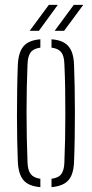

<svg xmlns="http://www.w3.org/2000/svg" viewBox="-20 -767 379 792"><path d="M53.5 -101Q52 -138 51 -186.2Q50 -234.5 50 -288.2Q50 -342 50.8 -395.8Q51.5 -449.5 53.5 -498Q55.5 -550 76.5 -575.5Q97.5 -601 146.5 -605V-570.5Q118.5 -567 106.5 -551Q94.5 -535 93.5 -501Q91.5 -456 90.5 -406.2Q89.5 -356.5 89.5 -304.8Q89.5 -253 90.5 -200.8Q91.5 -148.5 93.5 -98Q94.5 -65 106.5 -49.2Q118.5 -33.5 146.5 -29.5V5Q97.5 1 76.5 -24.2Q55.5 -49.5 53.5 -101ZM192.5 5V-29.5Q222 -33.5 233.2 -49.5Q244.5 -65.5 245.5 -96Q247.5 -142 248.5 -192Q249.5 -242 249.5 -294.5Q249.5 -347 248.8 -399.8Q248 -452.5 245.5 -504Q244.5 -536.5 232.5 -551.8Q220.5 -567 192.5 -570.5V-605Q226 -602.5 245.8 -590.2Q265.5 -578 275 -555.5Q284.5 -533 285.5 -498Q287 -455.5 288 -406.5Q289 -357.5 289 -305.8Q289 -254 288.2 -202Q287.5 -150 285.5 -101Q284.5 -67 275 -44.2Q265.5 -21.5 245.5 -9.8Q225.5 2 192.5 5ZM102.5 -640 181.5 -747H218.5L140.5 -640ZM205.5 -640 284.5 -747H323.5L244.5 -640Z"/></svg>

Font: Big Shoulders Stencil Text Thin Thin
Style: Regular
Weight: 250
Version: Version 2.001